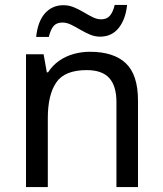

<svg xmlns="http://www.w3.org/2000/svg" viewBox="-20 -755 658 775"><path d="M343 -546Q439 -546 488 -499.5Q537 -453 537 -349V0H450V-343Q450 -408 421 -440Q392 -472 330 -472Q241 -472 207 -422Q173 -372 173 -278V0H85V-536H156L169 -463H174Q192 -491 218.5 -509.5Q245 -528 277 -537Q309 -546 343 -546ZM126 -606Q129 -636 137.5 -659.5Q146 -683 160 -699.5Q174 -716 193 -725Q212 -734 236 -734Q258 -734 278.5 -725.5Q299 -717 318 -705.5Q337 -694 354.5 -685.5Q372 -677 388 -677Q411 -677 423.5 -691.5Q436 -706 443 -735H493Q487 -677 459 -642Q431 -607 384 -607Q363 -607 343 -615.5Q323 -624 303.5 -635.5Q284 -647 266.5 -655.5Q249 -664 232 -664Q208 -664 196 -649.5Q184 -635 177 -606Z"/></svg>

Font: Noto Sans Devanagari
Style: Regular
Weight: 400
Designer: Jelle Bosma - Monotype Design Team
Foundry: Monotype Imaging Inc.
Version: Version 2.003